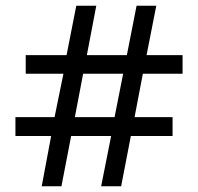

<svg xmlns="http://www.w3.org/2000/svg" viewBox="-20 -652 693 672"><path d="M159 -176H34V-242H171L202 -394H70V-459H213L247 -632H317L284 -459H424L458 -632H527L493 -459H619V-394H480L451 -242H584V-176H438L404 0H334L369 -176H229L195 0H126ZM381 -242 411 -394H271L242 -242Z"/></svg>

Font: Noto Sans Devanagari
Style: Regular
Weight: 400
Designer: Jelle Bosma - Monotype Design Team
Foundry: Monotype Imaging Inc.
Version: Version 2.003